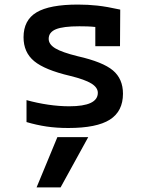

<svg xmlns="http://www.w3.org/2000/svg" viewBox="-20 -550 640 840"><path d="M279 10Q227 10 183.5 3.5Q140 -3 96 -16V-112Q143 -99 191 -92Q239 -85 283 -85Q408 -85 408 -144Q408 -167 380 -184.5Q352 -202 287 -218Q176 -244 129.5 -282.5Q83 -321 83 -387Q83 -462 140 -496Q197 -530 321 -530Q365 -530 406 -525.5Q447 -521 506 -508L505 -348H397V-432Q378 -434 361 -434.5Q344 -435 327 -435Q256 -435 224.5 -422Q193 -409 193 -380Q193 -356 222 -338.5Q251 -321 320 -304Q430 -279 474 -242Q518 -205 518 -140Q518 -63 460.5 -26.5Q403 10 279 10ZM245 270 366 50H231L140 270Z"/></svg>

Font: M PLUS Code Latin 60 Medium
Style: Regular
Weight: 500
Width: 7
Monospace: yes
Designer: Coji Morishita
Foundry: UNDERFOREST DESIGN
Version: Version 1.005; ttfautohint (v1.8.3)